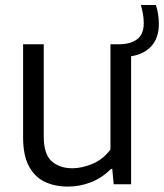

<svg xmlns="http://www.w3.org/2000/svg" viewBox="-20 -714 636 744"><path d="M243 9Q192.5 9 153.5 -9.5Q114.5 -28 92 -70Q69.5 -112 69.5 -182.5V-542.5H149.5V-186Q149.5 -116.5 180.2 -89.2Q211 -62 260.5 -62Q297 -62 338 -79Q379 -96 408 -134.5V-542.5H441Q485.5 -542.5 511.2 -561.8Q537 -581 537 -624Q537 -643 534 -659.5Q531 -676 526 -694.5H584Q595.5 -660.5 595.5 -621Q595.5 -567 566.5 -535.2Q537.5 -503.5 488 -496V0H420.5L415 -59.5H410Q376 -25 333 -8Q290 9 243 9Z"/></svg>

Font: Encode Sans
Style: Regular
Weight: 400
Designer: Multiple Designers
Foundry: Impallari Type
Version: Version 3.002; ttfautohint (v1.8.3) -l 8 -r 50 -G 200 -x 14 